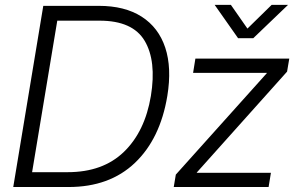

<svg xmlns="http://www.w3.org/2000/svg" viewBox="-20 -751 1185 771"><path d="M255.4 0H33.2L153.8 -727.5H377Q481 -727.5 548.8 -684.1Q616.7 -640.6 643.6 -559.6Q670.4 -478.5 651.9 -365.7Q623.5 -193.8 521.7 -96.9Q419.9 0 255.4 0ZM108.9 -59.6H252Q393.1 -59.6 477.5 -141.1Q562 -222.7 585.9 -365.7Q608.9 -506.3 560.8 -587.2Q512.7 -668 379.9 -668H210ZM677.7 0 686 -49.8 1051.3 -457 1051.8 -458.5H755.4L764.6 -515.6H1141.6L1132.8 -463.4L770.5 -58.6L770 -57.1H1067.9L1058.6 0ZM907.2 -731.4 973.6 -636.2 1070.8 -731.4H1136.2V-731L997.1 -597.7H936L842.3 -731V-731.4Z"/></svg>

Font: Inter Display Light
Style: Italic
Weight: 300
Italic angle: -9.39999°
Designer: Rasmus Andersson
Foundry: rsms
Version: Version 4.000;git-a52131595